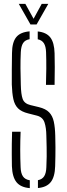

<svg xmlns="http://www.w3.org/2000/svg" viewBox="-20 -967 346 992"><path d="M134 5Q86.5 1 65 -26Q43.5 -53 41.5 -108.5Q41 -143 40.8 -170Q40.5 -197 41 -224.2Q41.5 -251.5 42.5 -286.5H86.5Q84.5 -240.5 84.5 -194.2Q84.5 -148 86.5 -103Q87.5 -72 98.5 -55.8Q109.5 -39.5 134 -35.5ZM176 4.5V-36Q198.5 -40.5 208.5 -56.8Q218.5 -73 219.5 -103Q221 -134 221.2 -157.5Q221.5 -181 221 -206Q220.5 -231 219.5 -265.5Q219 -307 210 -334.2Q201 -361.5 171 -369.5L126 -381Q91 -389.5 73.2 -407.2Q55.5 -425 49 -455Q42.5 -485 41 -530Q40.5 -565 41 -608.8Q41.5 -652.5 42 -693Q42.5 -748 63.5 -774.5Q84.5 -801 133 -805V-764.5Q109.5 -760.5 99.2 -744.2Q89 -728 87.5 -697.5Q85.5 -656 85.8 -614.2Q86 -572.5 87.5 -530Q88.5 -479.5 97.2 -455.5Q106 -431.5 137.5 -424L181 -413.5Q216 -405 233.8 -386.8Q251.5 -368.5 258 -338.5Q264.5 -308.5 265.5 -265.5Q266.5 -230 266.5 -206.5Q266.5 -183 266.2 -161Q266 -139 265 -108.5Q263.5 -53.5 242.5 -26.5Q221.5 0.5 176 4.5ZM217.5 -528.5Q219 -570.5 219.2 -613Q219.5 -655.5 218 -697.5Q217 -727 207 -743.2Q197 -759.5 175 -764V-804.5Q219.5 -800 240 -773.5Q260.5 -747 262 -692Q263 -663 263 -620.2Q263 -577.5 262 -528.5ZM137.5 -840.5 77 -947H111L153.5 -870L195.5 -947H229.5L169 -840.5Z"/></svg>

Font: Big Shoulders Stencil Display Thin Light
Style: Regular
Weight: 300
Version: Version 2.001